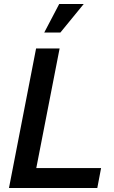

<svg xmlns="http://www.w3.org/2000/svg" viewBox="-20 -943 574 963"><path d="M25 0H468L487 -100H162L279 -700H161ZM202 -780H283L400 -923H277Z"/></svg>

Font: Uncut Sans Semibold Italic
Style: Regular
Weight: 600
Italic angle: -11°
Designer: Kasper Nordkvist
Foundry: UNCUT.wtf
Version: Version 1.304;Glyphs 3.2 (3246)